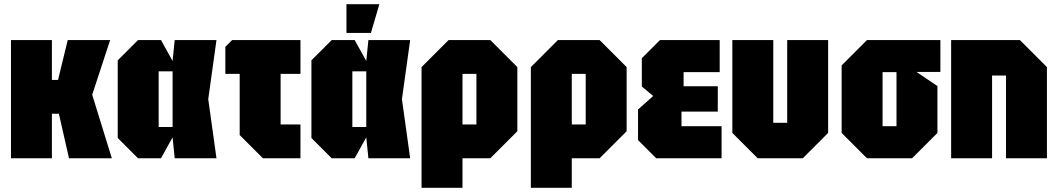

<svg xmlns="http://www.w3.org/2000/svg" viewBox="-20 -750 5014 910"><path d="M32 0V-560H226V-371H255L301 -560H502L417 -301L510 0H307L259 -211H226V0Z M634 0 538 -96V-464L634 -560H743L798 -461L808 -560H1006L967 -280L1006 0H808L798 -99L743 0ZM732 -148H798V-412H732Z M1116 -110V-400H1048V-528L1080 -560H1404V-400H1310V-160H1404V0H1226Z M1552 0 1456 -96V-464L1552 -560H1661L1716 -461L1726 -560H1924L1885 -280L1924 0H1726L1716 -99L1661 0ZM1650 -148H1716V-412H1650ZM1622 -594V-730H1778L1738 -594Z M1978 140V-432L2106 -560H2304L2432 -432V-128L2304 0H2172V140ZM2238 -400H2172V-160H2238Z M2496 140V-432L2624 -560H2822L2950 -432V-128L2822 0H2690V140ZM2756 -400H2690V-160H2756Z M3090 0 3004 -86V-231L3076 -295L3022 -340V-474L3108 -560H3391V-408H3220V-341H3382V-221H3210V-152H3400V0Z M3905 -560V-120L3785 0H3571L3451 -120V-560H3645V-168H3711V-560Z M3969 -120V-440L4089 -560H4437V-409H4324L4423 -342V-120L4303 0H4089ZM4163 -152H4229V-408H4163Z M4488 0V-560H4814L4942 -432V0H4748V-392H4682V0Z"/></svg>

Font: Tektur Condensed ExtraBold
Style: Regular
Weight: 800
Width: 3
Designer: Adam Jagosz
Foundry: Adam Jagosz
Version: Version 1.005;gftools[0.9.30]